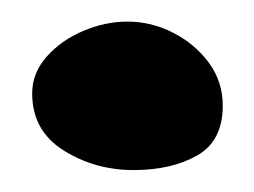

<svg xmlns="http://www.w3.org/2000/svg" viewBox="-20 -412 233 176"><path d="M102.6 -256.1Q66.9 -256.1 38.2 -274.2Q9.5 -292.2 9.5 -326.4Q9.5 -345.1 22.8 -360.1Q36.1 -375.1 56.4 -383.7Q76.6 -392.2 96.9 -392.2Q118.9 -392.2 138.9 -381.9Q158.9 -371.6 171.6 -354.3Q184.2 -337 184.2 -315.1Q184.2 -282.8 160.6 -269.4Q137 -256.1 102.6 -256.1Z"/></svg>

Font: Gluten Thin
Style: Regular
Weight: 100
Designer: Tyler Finck
Foundry: Etcetera Type Company
Version: Version 1.300